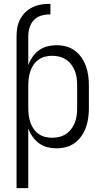

<svg xmlns="http://www.w3.org/2000/svg" viewBox="-20 -763 540 998"><path d="M66 215V-575Q66 -597 70 -619.5Q74 -642 84.5 -662.5Q95 -683 111.5 -699Q128 -715 148.5 -725Q169 -735 191.5 -739Q214 -743 236 -743H242V-688H236Q214 -688 192 -681Q170 -674 155 -657.5Q140 -641 133.5 -619Q127 -597 127 -575V-424Q135 -447 149 -467Q163 -487 182.5 -501.5Q202 -516 225.5 -522Q249 -528 273 -528Q299 -528 323.5 -521.5Q348 -515 368.5 -500Q389 -485 403.5 -464Q418 -443 426.5 -419.5Q435 -396 438.5 -370.5Q442 -345 442 -320V-200Q442 -175 438.5 -149.5Q435 -124 426.5 -100.5Q418 -77 403.5 -56Q389 -35 368.5 -20Q348 -5 323.5 1.5Q299 8 273 8Q249 8 225.5 2Q202 -4 182.5 -18.5Q163 -33 149 -53Q135 -73 127 -96V215ZM251 -47Q270 -47 288.5 -51.5Q307 -56 323 -66.5Q339 -77 350.5 -92.5Q362 -108 369 -125.5Q376 -143 378.5 -162Q381 -181 381 -200V-320Q381 -339 378.5 -358Q376 -377 369 -394.5Q362 -412 350.5 -427.5Q339 -443 323 -453.5Q307 -464 288.5 -468.5Q270 -473 251 -473Q232 -473 214 -468.5Q196 -464 180.5 -453Q165 -442 154.5 -426.5Q144 -411 138 -393.5Q132 -376 129.5 -357.5Q127 -339 127 -320V-200Q127 -181 129.5 -162.5Q132 -144 138 -126.5Q144 -109 154.5 -93.5Q165 -78 180.5 -67Q196 -56 214 -51.5Q232 -47 251 -47Z"/></svg>

Font: Iosevka Custom Light
Style: Regular
Weight: 300
Monospace: yes
Designer: Belleve Invis
Foundry: Belleve Invis
Version: Version 27.3.5